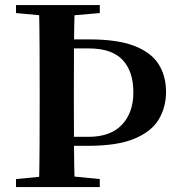

<svg xmlns="http://www.w3.org/2000/svg" viewBox="-20 -761 725 781"><path d="M214.1 -167.8V-204.4H339.8Q429.5 -204.4 476 -253.6Q522.5 -302.7 522.5 -385.4Q522.5 -470.5 478.7 -517.3Q434.9 -564.1 340.2 -564.1H214.1V-600.7H344.9Q457 -600.7 525.3 -574.7Q593.5 -548.7 624.4 -500.9Q655.4 -453.1 655.4 -387.2Q655.4 -324.7 625.7 -275.2Q596.1 -225.7 526.5 -196.7Q457 -167.8 336.7 -167.8ZM138.6 0Q140.6 -85.2 141 -171.8Q141.4 -258.5 141.4 -346.1V-393.6Q141.4 -481.3 141 -567.7Q140.6 -654.1 138.6 -740.5H284.1Q281.4 -655.6 280.9 -568.8Q280.4 -482 280.4 -395.4V-346.9Q280.4 -260.5 280.9 -173.6Q281.4 -86.6 284.1 0ZM193.8 -694.2 45.1 -707.9V-740.5H385.9V-707.9L229 -694.2ZM45.1 0V-32.6L198.2 -47.3H237L385.9 -32.6V0Z"/></svg>

Font: Noto Serif HK
Style: Regular
Weight: 200
Designer: Ryoko NISHIZUKA 西塚涼子 (kana & ideographs); Frank Grießhammer (Latin, Greek & Cyrillic); Wenlong ZHANG 张文龙 (bopomofo); San
Foundry: Adobe
Version: Version 2.001;hotconv 1.1.0;makeotfexe 2.6.0